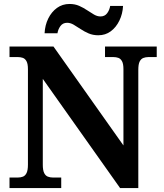

<svg xmlns="http://www.w3.org/2000/svg" viewBox="-20 -949 828 969"><path d="M28 0V-53H70Q84.3 -53 95.8 -57.5Q107.3 -62 114.2 -76Q121 -90 121 -118V-600Q121 -626.9 113.8 -639.9Q106.7 -652.9 95.2 -657Q83.7 -661 70 -661H28V-714H250L603 -215V-600Q603 -626.9 595.8 -639.9Q588.7 -652.9 577.2 -657Q565.7 -661 552 -661H510V-714H771V-661H729Q715.3 -661 703.5 -656.5Q691.7 -652 684.8 -638.4Q678 -624.9 678 -596V0H586L196 -551V-118Q196 -90 202.8 -76Q209.7 -62 221.5 -57.5Q233.3 -53 247 -53H289V0ZM476 -771Q449 -771 427 -780.5Q405 -790 386.5 -802.5Q368 -815 351.5 -824.5Q335 -834 319 -834Q297 -834 285 -817.5Q273 -801 270 -781H205Q207 -822 223.5 -855.5Q240 -889 267.5 -909Q295 -929 331 -929Q358 -929 379.5 -919.5Q401 -910 419.5 -897.5Q438 -885 454.5 -875.5Q471 -866 487 -866Q509 -866 521 -882.5Q533 -899 536 -919H601Q599 -879 582.5 -845Q566 -811 539 -791Q512 -771 476 -771Z"/></svg>

Font: Noto Serif Gujarati
Style: Regular
Weight: 400
Designer: Universal Thirst, Indian Type Foundry and the Monotype Design Team
Foundry: Monotype Imaging Inc.
Version: Version 2.102